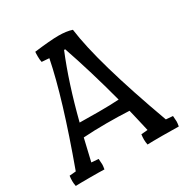

<svg xmlns="http://www.w3.org/2000/svg" viewBox="-153 -774 867 899"><g transform="rotate(-30 280.5 -324.0)"><path d="M152 -638Q240 -649 283 -649Q326 -649 356 -639Q380 -451 523 -58L560 -55Q562 -33 562 -24.5Q562 -16 559 1Q531 0 472 0Q413 0 390 1Q387 -14 387 -27.5Q387 -41 389 -55L424 -58Q419 -82 408 -127.5Q397 -173 396 -178Q339 -181 272.5 -181Q206 -181 148 -177L120 -58L158 -55Q160 -33 160 -24.5Q160 -16 157 1Q133 0 78.5 0Q24 0 2 1Q-1 -14 -1 -27.5Q-1 -41 1 -55L36 -58Q156 -387 194 -579L154 -582Q151 -594 151 -613Q151 -632 152 -638ZM166 -247Q200 -246 268 -246Q336 -246 378 -249Q331 -427 279 -578H273Q214 -435 166 -247Z"/></g></svg>

Font: Port Lligat Slab
Style: Regular
Weight: 400
Designer: Dario Muhafara, Eduardo Rodriguez Tunni
Foundry: Tipo
Version: Version 1.002